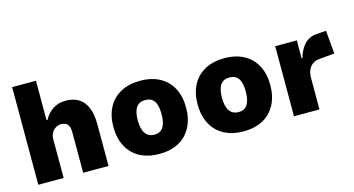

<svg xmlns="http://www.w3.org/2000/svg" viewBox="-78 -1017 2469 1339"><g transform="rotate(-15 1157.0 -347.0)"><path d="M62 0V-705H234V-420H241Q263 -463 302.5 -490Q342 -517 397 -517Q451 -517 489.5 -494Q528 -471 548.5 -423Q569 -375 569 -302V0H386V-292Q386 -319 379 -335.5Q372 -352 358 -359.5Q344 -367 325 -367Q303 -367 285 -356Q267 -345 256 -325.5Q245 -306 245 -279V0Z M935 11Q853 11 794 -21Q735 -53 703.5 -113Q672 -173 672 -254Q672 -335 703.5 -394Q735 -453 794 -485Q853 -517 934 -517Q1017 -517 1075.5 -485Q1134 -453 1165.5 -394Q1197 -335 1197 -254Q1197 -173 1165.5 -113Q1134 -53 1075.5 -21Q1017 11 935 11ZM935 -128Q979 -128 999.5 -160Q1020 -192 1020 -254Q1020 -317 999 -347.5Q978 -378 934 -378Q891 -378 869.5 -347.5Q848 -317 848 -254Q848 -192 870 -160Q892 -128 935 -128Z M1543 11Q1461 11 1402 -21Q1343 -53 1311.5 -113Q1280 -173 1280 -254Q1280 -335 1311.5 -394Q1343 -453 1402 -485Q1461 -517 1542 -517Q1625 -517 1683.5 -485Q1742 -453 1773.5 -394Q1805 -335 1805 -254Q1805 -173 1773.5 -113Q1742 -53 1683.5 -21Q1625 11 1543 11ZM1543 -128Q1587 -128 1607.5 -160Q1628 -192 1628 -254Q1628 -317 1607 -347.5Q1586 -378 1542 -378Q1499 -378 1477.5 -347.5Q1456 -317 1456 -254Q1456 -192 1478 -160Q1500 -128 1543 -128Z M1908 0V-506H2064V-376H2070Q2085 -433 2118.5 -470.5Q2152 -508 2208 -513L2278 -518L2293 -350L2182 -340Q2139 -336 2115.5 -306.5Q2092 -277 2092 -227V0Z"/></g></svg>

Font: Nunito Sans 7pt SemiCondensed Black
Style: Regular
Weight: 900
Width: 4
Designer: Vernon Adams
Foundry: Vernon Adams
Version: Version 3.101;gftools[0.9.27]